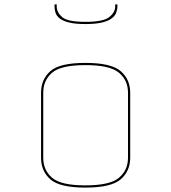

<svg xmlns="http://www.w3.org/2000/svg" viewBox="-20 -927 777 870"><path d="M570 -212Q570 -152 527 -114.5Q484 -77 367 -77Q250 -77 208 -114.5Q166 -152 166 -212V-507Q166 -567 208 -604.5Q250 -642 367 -642Q484 -642 527 -604.5Q570 -567 570 -507ZM176 -212Q176 -156 216 -121.5Q256 -87 367 -87Q478 -87 519 -121.5Q560 -156 560 -212V-507Q560 -563 519 -597.5Q478 -632 367 -632Q256 -632 216 -597.5Q176 -563 176 -507ZM502 -907H512V-898Q512 -884 506.5 -869.5Q501 -855 486 -843.5Q471 -832 442 -825Q413 -818 367 -818Q321 -818 293 -825Q265 -832 250.5 -843.5Q236 -855 231.5 -869.5Q227 -884 227 -898V-907H237V-898Q237 -871 261.5 -849.5Q286 -828 367 -828Q448 -828 475 -849.5Q502 -871 502 -898Z"/></svg>

Font: Bungee Hairline
Style: Regular
Weight: 400
Designer: David Jonathan Ross
Foundry: David Jonathan Ross
Version: Version 1.001;PS 1.0;hotconv 1.0.72;makeotf.lib2.5.5900